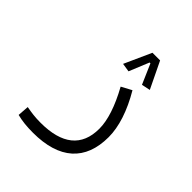

<svg xmlns="http://www.w3.org/2000/svg" viewBox="-197 -627 979 979"><g transform="rotate(45 293.0 -137.5)"><path d="M197.8 222.7C387.7 222.7 486.8 133.8 486.8 -34.7C486.8 -108.9 458.5 -196.3 403.3 -289.6L347.7 -259.8C398.4 -168 422.9 -91.3 422.9 -31.2C422.9 96.2 342.8 159.2 189.9 159.2C147.9 159.2 123 155.3 86.4 148.9L82 210C116.2 218.8 152.3 222.7 197.8 222.7ZM395.5 -496.6H340.3L274.4 -350.6L320.8 -343.3L365.2 -451.2H371.1L418 -343.3L464.8 -353Z"/></g></svg>

Font: Cascadia Mono Light
Style: Regular
Weight: 300
Monospace: yes
Designer: Aaron Bell
Foundry: Saja Typeworks
Version: Version 2404.023